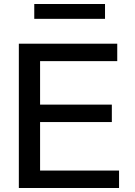

<svg xmlns="http://www.w3.org/2000/svg" viewBox="-20 -938 674 958"><path d="M74 0V-720H180V0ZM126 0V-87H574V0ZM126 -329V-416H538V-329ZM126 -633V-720H565V-633ZM151 -844V-918H504V-844Z"/></svg>

Font: Instrument Sans Medium
Style: Regular
Weight: 500
Designer: Rodrigo Fuenzalida
Foundry: fragTYPE
Version: Version 1.000;gftools[0.9.28]